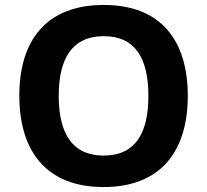

<svg xmlns="http://www.w3.org/2000/svg" viewBox="-20 -745 836 775"><path d="M738 -358C738 -580 631 -725 399 -725C165 -725 58 -580 58 -359C58 -137 165 10 398 10C631 10 738 -137 738 -358ZM217 -358C217 -508 271 -599 399 -599C527 -599 579 -508 579 -358C579 -208 527 -117 398 -117C271 -117 217 -208 217 -358Z"/></svg>

Font: Noto Sans Bassa Vah
Style: Bold
Weight: 700
Designer: Monotype Design Team
Foundry: Monotype Imaging Inc.
Version: Version 2.002